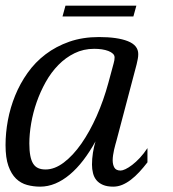

<svg xmlns="http://www.w3.org/2000/svg" viewBox="-20 -663 624 693"><path d="M85.9 -145Q85.9 -119.1 89.4 -101.1Q92.8 -83 99.9 -72Q106.9 -61 117.9 -56.2Q128.9 -51.3 144.5 -51.3Q177.2 -51.3 210.4 -76.4Q243.7 -101.6 273.7 -144.5Q303.7 -187.5 328.9 -244.1Q354 -300.8 371.1 -363.8L390.1 -434.1Q393.6 -445.8 393.6 -455.6Q393.6 -463.4 387.5 -469.2Q381.3 -475.1 371.1 -479Q360.8 -482.9 347.7 -484.9Q334.5 -486.8 319.8 -486.8Q281.2 -486.8 249 -470.9Q216.8 -455.1 190.7 -428.5Q164.6 -401.9 145 -366.9Q125.5 -332 112.3 -294.2Q99.1 -256.3 92.5 -217.8Q85.9 -179.2 85.9 -145ZM0 -139.6Q0 -183.1 8.5 -229Q17.1 -274.9 34.7 -318.1Q52.2 -361.3 79.6 -399.9Q106.9 -438.5 144.5 -467Q182.1 -495.6 230.2 -512.5Q278.3 -529.3 337.4 -529.3Q403.8 -529.3 441.4 -514.4Q479 -499.5 479 -467.8Q479 -459.5 477.3 -450.2Q475.6 -440.9 473.1 -430.7L400.9 -157.2Q398.9 -150.4 396.5 -141.4Q394 -132.3 391.8 -122.8Q389.6 -113.3 388.2 -103.3Q386.7 -93.3 386.7 -84.5Q386.7 -68.8 392.8 -58.1Q398.9 -47.4 415.5 -47.4Q421.9 -47.4 432.9 -52.5Q443.8 -57.6 457.3 -67.9Q470.7 -78.1 484.9 -93.3Q499 -108.4 512.2 -128.4V-77.1Q497.6 -58.1 482.7 -42Q467.8 -25.9 452.4 -14.2Q437 -2.4 421.1 4.2Q405.3 10.7 388.7 10.7Q366.7 10.7 351.8 4.4Q336.9 -2 328.1 -12.7Q319.3 -23.4 315.7 -38.1Q312 -52.7 312 -68.8Q312 -89.8 315.4 -111.6Q318.8 -133.3 324.7 -152.8Q303.7 -114.7 280.5 -84.5Q257.3 -54.2 231.9 -33Q206.5 -11.7 179.7 -0.5Q152.8 10.7 125 10.7Q100.6 10.7 77.9 4.6Q55.2 -1.5 37.8 -18.3Q20.5 -35.2 10.3 -64.2Q0 -93.3 0 -139.6ZM205.6 -603.5 216.3 -642.6H472.2L461.4 -603.5Z"/></svg>

Font: Arian Grqi
Style: Italic
Weight: 400
Italic angle: -15°
Designer: Ruben Hakobyan (Tarumian)
Foundry: Ruben Hakobyan (Tarumian)
Version: Version 1.002